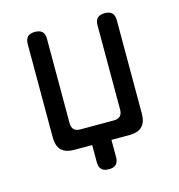

<svg xmlns="http://www.w3.org/2000/svg" viewBox="-103 -650 806 866"><g transform="rotate(-15 300.0 -217.5)"><path d="M255 80V0H172Q131 0 111.5 -19.5Q92 -39 92 -80V-515Q92 -538 103 -549Q114 -560 137 -560Q160 -560 171 -549Q182 -538 182 -515V-122Q182 -102 192 -92Q202 -82 222 -82H378Q398 -82 408 -92Q418 -102 418 -122V-515Q418 -538 429 -549Q440 -560 463 -560Q486 -560 497 -549Q508 -538 508 -515V-80Q508 -39 488.5 -19.5Q469 0 428 0H345V80Q345 103 334 114Q323 125 300 125Q277 125 266 114Q255 103 255 80Z"/></g></svg>

Font: Maple Mono NL
Style: Regular
Weight: 400
Monospace: yes
Designer: subframe7536
Version: Version 7.000